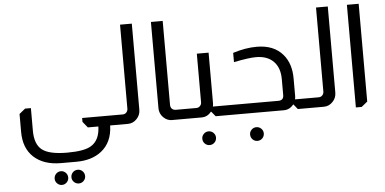

<svg xmlns="http://www.w3.org/2000/svg" viewBox="-65 -850 2767 1381"><g transform="rotate(-5 1318.5 -160.0)"><path d="M154 -174V-11Q154 88 206 128Q258 168 387 168Q511 168 560 137Q623 99 626 0H550L515 -43V-71H738V0H711Q708 121 628 184Q558 239 446 239H335Q210 239 138 172Q69 107 69 -9V-139L112 -174ZM329 297Q349 297 363.5 311.5Q378 326 378 347Q378 367 363.5 381.5Q349 396 329 396Q309 396 294.5 381.5Q280 367 280 347Q280 326 294.5 311.5Q309 297 329 297ZM451 297Q471 297 485.5 311.5Q500 326 500 347Q500 367 485.5 381.5Q471 396 451 396Q430 396 415.5 381.5Q401 367 401 347Q401 326 415.5 311.5Q430 297 451 297Z M930 -716V-95Q930 -56 904 -29Q877 0 839 0H665V-71H807Q826 -71 836 -84Q845 -95 845 -109V-716Z M1153 -716V-109Q1153 -93 1163 -82Q1174 -71 1191 -71H1204V0H1158Q1126 0 1102 -21Q1068 -50 1068 -95V-716Z M1462 -460V-95Q1462 -83 1459 -71H1512V0H1473L1444 -35H1441Q1414 0 1371 0H1197V-71H1339Q1355 -71 1365 -81Q1377 -92 1377 -109V-460ZM1412 104Q1433 104 1447.5 118.5Q1462 133 1462 153Q1462 174 1447.5 188.5Q1433 203 1412 203Q1392 203 1377.5 188.5Q1363 174 1363 153Q1363 133 1377.5 118.5Q1392 104 1412 104Z M1638 -443Q1730 -472 1810 -472Q1934 -472 1999 -395Q2055 -329 2055 -222V-95Q2055 -83 2052 -71H2087V0H2066L2038 -35H2035Q2007 0 1965 0H1505V-71H1932Q1970 -71 1970 -109V-225Q1970 -303 1929 -348Q1884 -398 1798 -398Q1746 -398 1638 -376ZM1757 104Q1778 104 1792.5 118.5Q1807 133 1807 153Q1807 174 1792.5 188.5Q1778 203 1757 203Q1737 203 1722.5 188.5Q1708 174 1708 153Q1708 133 1722.5 118.5Q1737 104 1757 104Z M2345 -716V-95Q2345 -56 2319 -29Q2292 0 2254 0H2080V-71H2222Q2241 -71 2251 -84Q2260 -95 2260 -109V-716Z M2568 -716V-10L2525 25H2483V-716Z"/></g></svg>

Font: Almarai
Style: Regular
Weight: 400
Designer: Boutros International 2019
Foundry: Created by Boutros International 2019
Version: Version 1.10